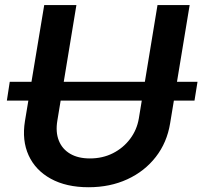

<svg xmlns="http://www.w3.org/2000/svg" viewBox="-20 -748 820 778"><path d="M780.3 -416.5 768.1 -340.3H7.8L19.5 -416.5ZM338.9 10.7Q248.5 10.7 186 -23.7Q123.5 -58.1 95.9 -118.7Q68.4 -179.2 81.1 -257.3L159.2 -727.5H289.6L212.4 -259.3Q204.6 -212.9 218.3 -178.5Q231.9 -144 264.2 -125Q296.4 -106 344.2 -106Q396 -106 437.7 -127.2Q479.5 -148.4 507.1 -185.1Q534.7 -221.7 542.5 -267.6L618.2 -727.5H748.5L669.4 -248.5Q656.7 -170.4 611.3 -112.1Q565.9 -53.7 495.8 -21.5Q425.8 10.7 338.9 10.7Z"/></svg>

Font: Inter SemiBold
Style: Italic
Weight: 600
Italic angle: -9.3988°
Designer: Rasmus Andersson
Foundry: rsms
Version: Version 4.001;git-66647c0bb